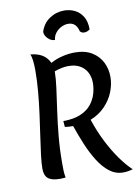

<svg xmlns="http://www.w3.org/2000/svg" viewBox="-115 -1146 906 1268"><g transform="rotate(-10 337.5 -512.5)"><path d="M84 -69Q84 -105 91 -161Q98 -217 108 -285Q118 -353 128 -427Q138 -501 144.5 -575Q151 -649 151 -716Q151 -795 137 -826Q232 -818 264 -747Q304 -769 347 -778.5Q390 -788 426 -788Q496 -788 541.5 -760Q587 -732 609.5 -687Q632 -642 632 -589Q632 -539 612 -488.5Q592 -438 552 -396.5Q512 -355 454 -332Q481 -250 517.5 -178.5Q554 -107 594 -51.5Q634 4 671 38Q638 48 606 48Q555 48 514.5 16.5Q474 -15 441 -67.5Q408 -120 381.5 -183.5Q355 -247 333 -311Q319 -311 305.5 -312Q292 -313 278 -315L275 -355Q343 -355 389 -374Q435 -393 461.5 -425Q488 -457 499.5 -495Q511 -533 511 -570Q511 -607 496 -638Q481 -669 449.5 -688Q418 -707 370 -707Q327 -707 276 -688V-683Q276 -642 267.5 -578Q259 -514 247.5 -434.5Q236 -355 227.5 -265.5Q219 -176 219 -83Q219 -60 219.5 -35.5Q220 -11 225 15Q214 16 204.5 16.5Q195 17 187 17Q133 17 108.5 -3Q84 -23 84 -69ZM551 -921Q543 -915 533.5 -911Q524 -907 513 -907Q496 -907 485 -920Q471 -982 417 -982Q394 -982 371 -970.5Q348 -959 332 -938.5Q316 -918 314 -892Q287 -892 266.5 -913.5Q246 -935 246 -958Q263 -1013 307.5 -1043Q352 -1073 407 -1073Q443 -1073 476 -1057.5Q509 -1042 530 -1008.5Q551 -975 551 -921Z"/></g></svg>

Font: Merienda SemiBold
Style: Regular
Weight: 600
Designer: Eduardo Rodriguez Tunni
Foundry: Eduardo Rodriguez Tunni
Version: Version 2.001; ttfautohint (v1.8.4.7-5d5b)